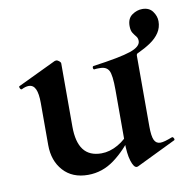

<svg xmlns="http://www.w3.org/2000/svg" viewBox="-65 -582 653 661"><g transform="rotate(-10 261.0 -252.0)"><path d="M366 13Q364 14 361 14Q351 14 343 -11Q335 -36 335 -82V-260Q335 -312 326.5 -327.5Q318 -343 296 -343Q292 -343 286.5 -343Q281 -343 276 -342Q272 -342 271.5 -347.5Q271 -353 275 -354Q370 -367 406.5 -379.5Q443 -392 443 -412Q443 -422 437.5 -428.5Q432 -435 426.5 -443.5Q421 -452 421 -468Q421 -494 438 -506Q455 -518 474 -518Q498 -518 510 -501.5Q522 -485 522 -467Q522 -445 510.5 -427.5Q499 -410 479 -396.5Q459 -383 435 -372Q428 -370 428 -363V-116Q428 -82 434.5 -68Q441 -54 456 -54Q463 -54 473.5 -57Q484 -60 497 -65Q501 -67 504 -61.5Q507 -56 504 -54ZM167 -382V-161Q167 -107 187.5 -80Q208 -53 250 -53Q279 -53 308 -69.5Q337 -86 354 -111L360 -99Q326 -50 284 -19Q242 12 192 12Q137 12 105.5 -23Q74 -58 74 -113V-260Q74 -293 66.5 -309Q59 -325 43 -325Q32 -325 18 -318Q14 -317 11.5 -323Q9 -329 12 -330L146 -394Q149 -395 151 -395Q156 -395 161.5 -390.5Q167 -386 167 -382Z"/></g></svg>

Font: Cormorant Garamond Light
Style: Regular
Weight: 300
Designer: Christian Thalmann (Catharsis Fonts)
Foundry: Catharsis Fonts
Version: Version 4.001